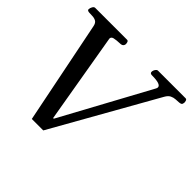

<svg xmlns="http://www.w3.org/2000/svg" viewBox="-165 -888 1092 1092"><g transform="rotate(45 381.5 -342.0)"><path d="M215.3 8.8 90.3 -612.3Q85.9 -634.3 73 -641.4Q60.1 -648.4 44.4 -648.7Q28.8 -648.9 17.1 -649.9Q2.4 -651.4 2.4 -660.2Q2.4 -671.4 8.8 -682.1Q15.1 -692.9 23.4 -692.9H279.8Q288.1 -692.9 290.8 -683.1Q293.5 -673.3 292.5 -668Q289.6 -651.9 272.9 -649.9Q235.4 -648.4 219.7 -644.3Q204.1 -640.1 204.1 -626.5L297.4 -80.6H302.7L592.3 -613.8Q595.7 -620.1 595.7 -625.5Q595.7 -637.2 578.1 -643.6Q560.5 -649.9 520.5 -649.9Q507.3 -651.4 507.3 -662.1Q507.3 -673.3 514.2 -683.1Q521 -692.9 528.3 -692.9H750.5Q758.8 -692.9 761.5 -683.1Q764.2 -673.3 763.2 -668Q761.7 -657.2 757.1 -654.1Q752.4 -650.9 742.2 -649.9Q730 -648.9 714.8 -648.2Q699.7 -647.5 684.8 -640.4Q669.9 -633.3 658.2 -612.3L307.6 8.8Z"/></g></svg>

Font: Gelasio
Style: Italic
Weight: 400
Italic angle: -8.5°
Designer: Eben Sorkin
Foundry: Eben Sorkin
Version: Version 1.008